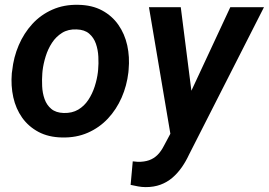

<svg xmlns="http://www.w3.org/2000/svg" viewBox="-20 -558 1110 793"><path d="M28.8 -255.9 30.3 -266.1Q36.1 -321.8 57.4 -371.3Q78.6 -420.9 113.5 -459Q148.4 -497.1 196.5 -518.3Q244.6 -539.6 303.7 -538.1Q360.4 -537.1 401.6 -514.9Q442.9 -492.7 469 -455.3Q495.1 -418 505.6 -370.4Q516.1 -322.8 511.2 -270L510.3 -259.3Q503.9 -204.1 482.4 -155Q460.9 -106 425.8 -68.4Q390.6 -30.8 342.8 -9.8Q294.9 11.2 236.3 9.8Q180.2 8.8 138.9 -13.2Q97.7 -35.2 71.5 -72Q45.4 -108.9 34.9 -156.2Q24.4 -203.6 28.8 -255.9ZM155.8 -266.1 154.8 -255.4Q152.8 -230.5 154.1 -202.1Q155.3 -173.8 164.1 -148.9Q172.9 -124 191.9 -108.2Q210.9 -92.3 243.2 -91.3Q277.8 -90.3 303 -105.2Q328.1 -120.1 344.7 -145.3Q361.3 -170.4 371.1 -200.7Q380.9 -231 384.3 -259.8L385.3 -270Q387.7 -294.9 386.2 -323.7Q384.8 -352.5 376 -377.7Q367.2 -402.8 348.1 -419.2Q329.1 -435.5 296.4 -436.5Q261.7 -438 236.6 -422.4Q211.4 -406.7 194.8 -381.3Q178.2 -356 168.7 -325.4Q159.2 -294.9 155.8 -266.1ZM715.3 -64.9 931.2 -528.3H1070.3L760.7 80.6Q747.6 108.9 730.5 133.3Q713.4 157.7 691.7 176.3Q669.9 194.8 642.8 204.8Q615.7 214.8 582 214.8Q565.9 214.8 550.3 211.9Q534.7 209 519.5 205.6L528.3 108.4Q533.7 108.9 539.1 109.4Q544.4 109.9 549.3 110.4Q575.7 110.8 595.7 103.8Q615.7 96.7 630.6 81.8Q645.5 66.9 657.2 43.9ZM726.6 -528.3 776.9 -132.8 772.9 -1.5 687 14.2 595.2 -528.3Z"/></svg>

Font: Roboto SemiBold
Style: Italic
Weight: 600
Designer: Christian Robertson
Foundry: Google
Version: Version 3.009; 2024